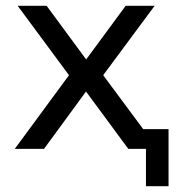

<svg xmlns="http://www.w3.org/2000/svg" viewBox="-20 -514 612 663"><path d="M484 129V0H448V-68H562V129ZM31 0 235 -277 237 -229 41 -494H141L281 -304H274L414 -494H514L319 -231L321 -275L525 0H423L274 -202H280L132 0Z"/></svg>

Font: Nunito Sans 8pt
Style: Regular
Weight: 400
Version: Version 3.101;gftools[0.9.27]